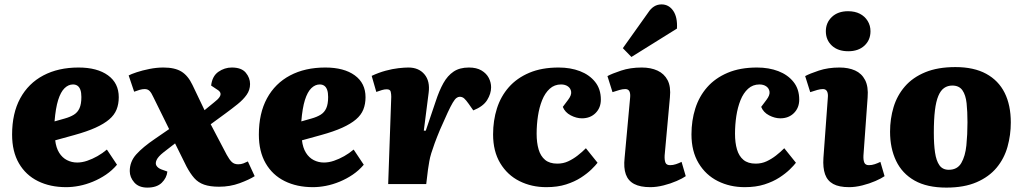

<svg xmlns="http://www.w3.org/2000/svg" viewBox="-20 -837 4653 873"><path d="M337 -530Q422 -530 471 -494.5Q520 -459 520 -395Q520 -364 510 -339Q500 -314 476.5 -294Q453 -274 414.5 -256.5Q376 -239 318 -223L231 -199Q235 -165 249 -142.5Q263 -120 284.5 -109Q306 -98 331 -98Q353 -98 376.5 -106Q400 -114 423 -127Q446 -140 466 -157L512 -88Q490 -62 462 -43Q434 -24 402.5 -11Q371 2 340 8Q309 14 281 14Q208 14 152.5 -13.5Q97 -41 66 -94.5Q35 -148 35 -225Q35 -322 72 -390Q109 -458 177 -494Q245 -530 337 -530ZM350 -396Q350 -416 345.5 -428.5Q341 -441 332.5 -447Q324 -453 312 -453Q291 -453 273.5 -436Q256 -419 244.5 -382.5Q233 -346 228 -285L274 -298Q299 -305 316 -315.5Q333 -326 341.5 -345Q350 -364 350 -396Z M910 -336 954 -372Q971 -385 978 -395.5Q985 -406 982 -414.5Q979 -423 967 -430L940 -448Q945 -491 973 -510.5Q1001 -530 1034 -530Q1078 -530 1097.5 -506.5Q1117 -483 1117 -455Q1117 -428 1101.5 -406Q1086 -384 1060.5 -363.5Q1035 -343 1005 -321L938 -272L1011 -133Q1023 -111 1034 -100.5Q1045 -90 1063 -90Q1076 -90 1086.5 -94Q1097 -98 1107 -103L1138 -36Q1113 -20 1069.5 -4Q1026 12 976 12Q935 12 908 2.5Q881 -7 863 -27.5Q845 -48 828 -80L776 -185L723 -144Q699 -125 692 -109.5Q685 -94 691.5 -83.5Q698 -73 713 -67L741 -57Q738 -28 715.5 -6Q693 16 650 16Q611 16 590.5 -7.5Q570 -31 570 -59Q570 -102 599.5 -135Q629 -168 685 -206L749 -250L677 -396Q669 -414 660.5 -423Q652 -432 638 -432Q627 -432 615 -428.5Q603 -425 590 -420L565 -494Q576 -500 601.5 -508.5Q627 -517 659.5 -523.5Q692 -530 723 -530Q775 -530 805 -511.5Q835 -493 855 -451Z M1459 -530Q1544 -530 1593 -494.5Q1642 -459 1642 -395Q1642 -364 1632 -339Q1622 -314 1598.5 -294Q1575 -274 1536.5 -256.5Q1498 -239 1440 -223L1353 -199Q1357 -165 1371 -142.5Q1385 -120 1406.5 -109Q1428 -98 1453 -98Q1475 -98 1498.5 -106Q1522 -114 1545 -127Q1568 -140 1588 -157L1634 -88Q1612 -62 1584 -43Q1556 -24 1524.5 -11Q1493 2 1462 8Q1431 14 1403 14Q1330 14 1274.5 -13.5Q1219 -41 1188 -94.5Q1157 -148 1157 -225Q1157 -322 1194 -390Q1231 -458 1299 -494Q1367 -530 1459 -530ZM1472 -396Q1472 -416 1467.5 -428.5Q1463 -441 1454.5 -447Q1446 -453 1434 -453Q1413 -453 1395.5 -436Q1378 -419 1366.5 -382.5Q1355 -346 1350 -285L1396 -298Q1421 -305 1438 -315.5Q1455 -326 1463.5 -345Q1472 -364 1472 -396Z M1759 -397Q1759 -409 1756.5 -420Q1754 -431 1738 -431Q1728 -431 1716.5 -427.5Q1705 -424 1691 -419L1670 -492Q1702 -507 1733.5 -515.5Q1765 -524 1792 -527Q1819 -530 1837 -530Q1884 -530 1910 -499Q1936 -468 1929 -415L1907 -243H1916L1961 -376Q1977 -425 1996 -459Q2015 -493 2042.5 -511.5Q2070 -530 2112 -530Q2147 -530 2169.5 -516.5Q2192 -503 2202.5 -482.5Q2213 -462 2213 -440Q2213 -411 2195 -382Q2177 -353 2132 -335L2111 -365Q2099 -382 2090.5 -389.5Q2082 -397 2070 -397Q2063 -397 2055.5 -391.5Q2048 -386 2038.5 -370Q2029 -354 2015.5 -325Q2002 -296 1981 -248Q1966 -212 1956.5 -186Q1947 -160 1941 -140.5Q1935 -121 1932 -103.5Q1929 -86 1926 -66L1918 0H1745Z M2520 -530Q2574 -530 2617 -513.5Q2660 -497 2686 -464.5Q2712 -432 2712 -384Q2712 -347 2688 -323Q2664 -299 2626 -299Q2601 -299 2575 -312.5Q2549 -326 2539 -351L2563 -383Q2579 -404 2577 -419.5Q2575 -435 2562.5 -444Q2550 -453 2531 -453Q2501 -453 2479.5 -433.5Q2458 -414 2445 -381.5Q2432 -349 2426 -309.5Q2420 -270 2420 -229Q2420 -188 2429 -157.5Q2438 -127 2458.5 -110Q2479 -93 2514 -93Q2541 -93 2563.5 -103.5Q2586 -114 2606 -129.5Q2626 -145 2644 -163L2697 -97Q2688 -85 2669 -66.5Q2650 -48 2621.5 -29.5Q2593 -11 2554 1.5Q2515 14 2464 14Q2397 14 2342 -13.5Q2287 -41 2254.5 -95Q2222 -149 2222 -226Q2222 -289 2239.5 -344Q2257 -399 2293.5 -440.5Q2330 -482 2386.5 -506Q2443 -530 2520 -530Z M2845 -392Q2847 -411 2842 -421.5Q2837 -432 2823 -432Q2811 -432 2797 -428Q2783 -424 2765 -418L2742 -491Q2762 -502 2804 -516Q2846 -530 2898 -530Q2939 -530 2969.5 -516Q3000 -502 3015.5 -472.5Q3031 -443 3026 -394L3002 -130Q3001 -110 3005.5 -98Q3010 -86 3027 -86Q3040 -86 3053.5 -90.5Q3067 -95 3079 -101L3098 -36Q3084 -26 3056.5 -14Q3029 -2 2997 6Q2965 14 2937 14Q2891 14 2863.5 -0.5Q2836 -15 2825.5 -44.5Q2815 -74 2820 -119ZM2928 -781Q2939 -798 2954 -807.5Q2969 -817 2988 -817Q3021 -817 3041 -788Q3061 -759 3058 -707L2851 -578L2812 -618Z M3422 -530Q3476 -530 3519 -513.5Q3562 -497 3588 -464.5Q3614 -432 3614 -384Q3614 -347 3590 -323Q3566 -299 3528 -299Q3503 -299 3477 -312.5Q3451 -326 3441 -351L3465 -383Q3481 -404 3479 -419.5Q3477 -435 3464.5 -444Q3452 -453 3433 -453Q3403 -453 3381.5 -433.5Q3360 -414 3347 -381.5Q3334 -349 3328 -309.5Q3322 -270 3322 -229Q3322 -188 3331 -157.5Q3340 -127 3360.5 -110Q3381 -93 3416 -93Q3443 -93 3465.5 -103.5Q3488 -114 3508 -129.5Q3528 -145 3546 -163L3599 -97Q3590 -85 3571 -66.5Q3552 -48 3523.5 -29.5Q3495 -11 3456 1.5Q3417 14 3366 14Q3299 14 3244 -13.5Q3189 -41 3156.5 -95Q3124 -149 3124 -226Q3124 -289 3141.5 -344Q3159 -399 3195.5 -440.5Q3232 -482 3288.5 -506Q3345 -530 3422 -530Z M3744 -392Q3746 -411 3740.5 -421.5Q3735 -432 3722 -432Q3710 -432 3696 -428Q3682 -424 3664 -418L3641 -491Q3661 -502 3703 -516Q3745 -530 3797 -530Q3838 -530 3868 -516.5Q3898 -503 3913.5 -473Q3929 -443 3925 -394L3906 -130Q3905 -109 3910 -97.5Q3915 -86 3931 -86Q3944 -86 3957.5 -90.5Q3971 -95 3983 -101L4002 -36Q3988 -26 3960.5 -14Q3933 -2 3901 6Q3869 14 3841 14Q3795 14 3768.5 -0.5Q3742 -15 3731.5 -44.5Q3721 -74 3724 -119ZM3735 -695Q3735 -734 3762.5 -760Q3790 -786 3836 -786Q3867 -786 3889.5 -774.5Q3912 -763 3925 -742Q3938 -721 3938 -695Q3938 -655 3910.5 -629.5Q3883 -604 3837 -604Q3790 -604 3762.5 -629.5Q3735 -655 3735 -695Z M4283 16Q4195 16 4138.5 -16Q4082 -48 4054.5 -105.5Q4027 -163 4027 -238Q4027 -297 4043 -350Q4059 -403 4094.5 -444Q4130 -485 4187 -508.5Q4244 -532 4324 -532Q4408 -532 4464 -501.5Q4520 -471 4548 -415Q4576 -359 4576 -280Q4576 -223 4561 -169.5Q4546 -116 4511.5 -74.5Q4477 -33 4420.5 -8.5Q4364 16 4283 16ZM4294 -65Q4333 -65 4351 -96Q4369 -127 4374 -176Q4379 -225 4379 -281Q4379 -330 4375 -367.5Q4371 -405 4356 -426.5Q4341 -448 4310 -448Q4289 -448 4273 -437Q4257 -426 4246.5 -401Q4236 -376 4231 -335Q4226 -294 4226 -233Q4226 -181 4231.5 -143.5Q4237 -106 4251.5 -85.5Q4266 -65 4294 -65Z"/></svg>

Font: Literata 18pt ExtraBold
Style: Italic
Weight: 800
Italic angle: -2°
Designer: Latin by Veronika Burian and Jose Scaglione. Greek by Irene Vlachou. Cyrillic by Vera Evstafieva
Foundry: TypeTogether
Version: Version 3.103;gftools[0.9.29]